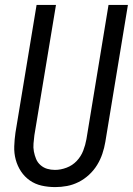

<svg xmlns="http://www.w3.org/2000/svg" viewBox="-20 -755 541 782"><path d="M205 7Q176 7 149.5 1Q123 -5 101.5 -20Q80 -35 65.5 -57Q51 -79 44 -105Q37 -131 38 -159Q39 -187 43 -215L129 -735H208L120 -204Q118 -187 116.5 -170.5Q115 -154 118 -138Q121 -122 127 -107.5Q133 -93 145 -82.5Q157 -72 172 -67.5Q187 -63 204 -63Q227 -63 251 -72Q275 -81 292.5 -99.5Q310 -118 319 -141.5Q328 -165 332 -188L422 -735H501L409 -177Q405 -153 397 -129Q389 -105 375.5 -83Q362 -61 342.5 -43Q323 -25 300 -13.5Q277 -2 253 2.5Q229 7 205 7Z"/></svg>

Font: Iosevka Fixed
Style: Italic
Weight: 400
Italic angle: -9°
Monospace: yes
Designer: Belleve Invis
Foundry: Belleve Invis
Version: Version 33.2.4